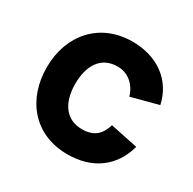

<svg xmlns="http://www.w3.org/2000/svg" viewBox="-131 -690 845 840"><g transform="rotate(30 291.5 -270.0)"><path d="M308 15C433 15 522 -49 553 -164L414 -193C398 -141 369 -112 308 -112C226 -112 184 -176 184 -270C184 -360 222 -428 308 -428C358 -428 401 -395 417 -339L553 -375C529 -486 437 -555 310 -555C145 -555 40 -434 40 -270C40 -108 140 15 308 15Z"/></g></svg>

Font: Eudonet ExtraBold
Style: Regular
Weight: 800
Designer: Mikhail Sharanda
Foundry: Mikhail Sharanda
Version: Version 4.503;Glyphs 3.1.2 (3151)